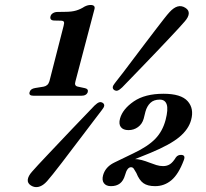

<svg xmlns="http://www.w3.org/2000/svg" viewBox="-20 -736 827 771"><path d="M199 -653.5 223.5 -653Q233.5 -653 236.2 -648.8Q239 -644.5 235.5 -632.5L178.5 -410Q175.5 -400 169.5 -394.8Q163.5 -389.5 155 -388L121 -382.5Q102.5 -379.5 99 -366.5Q94 -351.5 115.5 -351.5H306.5Q327.5 -351.5 332.5 -366.5Q335.5 -379 321 -382L293 -388Q285 -389.5 282.5 -394.8Q280 -400 283 -409.5L359 -698Q364.5 -716 343.5 -716Q338 -716 332.2 -714.5Q326.5 -713 319.5 -709.5Q303.5 -699 286 -693.8Q268.5 -688.5 242 -688.5L211 -688Q200.5 -688 192.8 -683.2Q185 -678.5 183 -671Q180.5 -663 184.5 -658.2Q188.5 -653.5 199 -653.5ZM470.5 -385Q460 -375 453 -372.5Q446 -370 438.5 -374.5Q432.5 -379 432.8 -385.5Q433 -392 441.5 -402.5Q456.5 -421 476 -446.8Q495.5 -472.5 517.5 -501.8Q539.5 -531 561.5 -560Q583.5 -589 603.2 -614.8Q623 -640.5 638 -659.8Q653 -679 661 -687.5Q677.5 -705.5 693.2 -710Q709 -714.5 724.5 -704.5Q739 -695.5 738 -681.2Q737 -667 721.5 -649.5Q714.5 -641 698 -623.2Q681.5 -605.5 658.8 -581.2Q636 -557 610.5 -530.2Q585 -503.5 559 -476.5Q533 -449.5 510.2 -426Q487.5 -402.5 470.5 -385ZM359.5 -312Q370.5 -322.5 377.8 -325Q385 -327.5 392.5 -323Q399 -318.5 398.5 -311.8Q398 -305 389 -294Q375 -276 355.8 -250.5Q336.5 -225 314.5 -196Q292.5 -167 270.2 -137.8Q248 -108.5 228 -82.2Q208 -56 192.5 -36.8Q177 -17.5 169 -8.5Q153 9.5 136.2 14Q119.5 18.5 104.5 9Q90 0 91.5 -14.5Q93 -29 108.5 -46.5Q116.5 -56 133.5 -74.2Q150.5 -92.5 173.5 -116.8Q196.5 -141 222 -168Q247.5 -195 273 -221.8Q298.5 -248.5 321.2 -272Q344 -295.5 359.5 -312ZM456.5 -70.5 438.5 -83 516 -120.5Q574 -148 603.5 -178.5Q633 -209 645 -254.5Q656 -297 649.5 -316.5Q643 -336 621.5 -336Q597.5 -336 583.8 -322.8Q570 -309.5 564 -287.5L557 -259.5Q551 -238 534.2 -225.8Q517.5 -213.5 496 -213.5Q474.5 -213.5 465.2 -225.8Q456 -238 462 -260Q472.5 -298 517.2 -328.8Q562 -359.5 636.5 -359.5Q707 -359.5 733.5 -329.8Q760 -300 747.5 -254.5Q737.5 -217 700.5 -186Q663.5 -155 584 -122ZM394 -32.5Q402.5 -63 433.2 -80.2Q464 -97.5 516.5 -97.5Q534 -97.5 549.5 -93.2Q565 -89 579.5 -83.2Q594 -77.5 607.8 -73.2Q621.5 -69 635 -69Q651 -69 662.8 -76.8Q674.5 -84.5 686 -103.5Q690.5 -110 696.5 -112.2Q702.5 -114.5 707.5 -114Q726.5 -113.5 718 -92.5Q697 -36.5 668.5 -12.5Q640 11.5 603 11.5Q572.5 11.5 555.8 -0.5Q539 -12.5 527.5 -41.5Q521 -53 517 -58.8Q513 -64.5 506 -64.5Q498.5 -64.5 492.5 -56.8Q486.5 -49 482 -32.5Q475.5 -10 461.5 0.8Q447.5 11.5 425.5 11.5Q406 11.5 397.2 -0.5Q388.5 -12.5 394 -32.5Z"/></svg>

Font: Fraunces SemiBold
Style: Italic
Weight: 600
Italic angle: -16°
Version: Version 1.000;[b76b70a41]